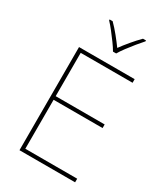

<svg xmlns="http://www.w3.org/2000/svg" viewBox="-228 -1050 1005 1151"><g transform="rotate(30 275.0 -474.5)"><path d="M488 0H103V-714H488V-689H129V-389H468V-364H129V-25H488ZM293 -792Q281 -813 261 -840.5Q241 -868 219.5 -895.5Q198 -923 179 -943V-949H200Q228 -921 255.5 -887Q283 -853 304 -824Q325 -853 353.5 -887Q382 -921 410 -949H431V-943Q413 -923 390.5 -895.5Q368 -868 347.5 -840.5Q327 -813 315 -792Z"/></g></svg>

Font: Noto Sans Myanmar Thin
Style: Regular
Weight: 100
Designer: Monotype Design Team
Foundry: Monotype Imaging Inc.
Version: Version 2.107; ttfautohint (v1.8.4.7-5d5b)